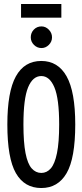

<svg xmlns="http://www.w3.org/2000/svg" viewBox="-20 -936 415 967"><path d="M188 11Q103 11 60 -64Q17 -139 17 -309Q17 -474 60 -551.5Q103 -629 188 -629Q272 -629 315.5 -551.5Q359 -474 359 -309Q359 -139 315.5 -64Q272 11 188 11ZM188 -65Q216 -65 236 -88Q256 -111 267 -165Q278 -219 278 -309Q278 -439 254 -496Q230 -553 188 -553Q145 -553 121.5 -496Q98 -439 98 -309Q98 -219 108.5 -165Q119 -111 139.5 -88Q160 -65 188 -65ZM189 -694Q167 -694 151 -710Q135 -726 135 -748Q135 -771 150.5 -787Q166 -803 189 -803Q210 -803 226 -786.5Q242 -770 242 -748Q242 -726 226 -710Q210 -694 189 -694ZM86 -847V-916H289V-847Z"/></svg>

Font: Inconsolata Condensed SemiBold
Style: Regular
Weight: 600
Width: 3
Monospace: yes
Designer: Raph Levien, Cyreal, Brenton Simpson
Foundry: Raph Levien, Cyreal, Google
Version: Version 3.100; ttfautohint (v1.8.4.7-5d5b)